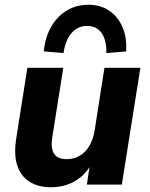

<svg xmlns="http://www.w3.org/2000/svg" viewBox="-20 -776 630 807"><path d="M194 11Q142 11 105 -11.5Q68 -34 52.5 -80.5Q37 -127 49 -199L95 -491H246L200 -201Q195 -170 199.5 -149Q204 -128 219 -117.5Q234 -107 260 -107Q291 -107 315.5 -121.5Q340 -136 356 -163.5Q372 -191 378 -229L419 -491H570L492 0H345L359 -92H367Q342 -43 297 -16Q252 11 194 11ZM247 -553 164 -560Q170 -620 195.5 -664Q221 -708 261 -732Q301 -756 352 -756Q402 -756 438.5 -731.5Q475 -707 494.5 -663Q514 -619 510 -560L427 -553Q428 -608 407 -637.5Q386 -667 346 -667Q307 -667 281 -637.5Q255 -608 247 -553Z"/></svg>

Font: Nunito Sans 12pt ExtraLight 12pt ExtraBold
Style: Italic
Weight: 800
Italic angle: -9°
Version: Version 3.101;gftools[0.9.27]